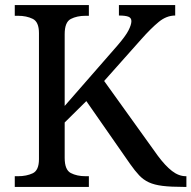

<svg xmlns="http://www.w3.org/2000/svg" viewBox="-20 -734 752 754"><path d="M38 0V-42H51Q84 -42 108.5 -53.5Q133 -65 133 -109V-604Q133 -648 108.5 -660Q84 -672 51 -672H38V-714H329V-672H316Q282 -672 258 -659.5Q234 -647 234 -600V-318L441 -555Q473 -592 484.5 -614.5Q496 -637 496 -651Q496 -664 484 -668.5Q472 -673 447 -673V-714H668V-673Q634 -673 603.5 -648Q573 -623 534 -579L389 -416L600 -122Q629 -83 655.5 -62.5Q682 -42 710 -42H712V0H701Q651 0 618.5 -4Q586 -8 564.5 -18Q543 -28 526.5 -45.5Q510 -63 491 -90L319 -337L234 -253V-114Q234 -67 258 -54.5Q282 -42 316 -42H329V0Z"/></svg>

Font: Noto Serif Makasar
Style: Regular
Weight: 400
Designer: Sérgio Martins
Version: Version 1.001; ttfautohint (v1.8.4.7-5d5b)